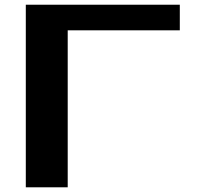

<svg xmlns="http://www.w3.org/2000/svg" viewBox="-20 -797 855 817"><path d="M89.8 0V-776.9H745.1V-668H268.1V0Z"/></svg>

Font: Sporting Grotesque
Style: Bold
Weight: 700
Designer: Lucas LE BIHAN
Foundry: Lucas LE BIHAN
Version: Version 2.002;PS 2.2;hotconv 1.0.88;makeotf.lib2.5.647800